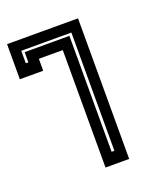

<svg xmlns="http://www.w3.org/2000/svg" viewBox="-106 -913 604 693"><g transform="rotate(-20 196.0 -567.0)"><path d="M272.5 -836.9Q272.5 -836.9 272.5 -807.6Q272.5 -777.3 272.5 -748Q272.5 -748 272.5 -674.8Q272.5 -602.5 272.5 -510.7Q272.5 -460.9 272.5 -411.1Q272.5 -361.3 272.5 -320.3Q272.5 -314.5 272.5 -308.6Q272.5 -302.7 272.5 -296.9Q272.5 -296.9 258.8 -296.9Q252 -296.9 242.2 -296.9Q211.9 -296.9 181.6 -296.9Q181.6 -296.9 181.6 -370.1Q181.6 -442.4 181.6 -534.2Q181.6 -585 181.6 -633.8Q181.6 -683.6 181.6 -724.6Q181.6 -730.5 181.6 -736.3Q181.6 -742.2 181.6 -748Q181.6 -748 151.4 -748Q121.1 -748 89.8 -748Q89.8 -748 89.8 -732.4Q89.8 -717.8 89.8 -702.1Q89.8 -702.1 59.6 -702.1Q30.3 -702.1 0 -702.1Q0 -702.1 0 -709Q0 -711.9 0 -717.8Q0 -732.4 0 -748Q0 -748 0 -752Q0 -755.9 0 -762.7Q0 -777.3 0 -792Q0 -792 0 -806.6Q0 -822.3 0 -836.9Q0 -836.9 29.3 -836.9Q58.6 -836.9 95.7 -836.9Q116.2 -836.9 135.7 -836.9Q156.2 -836.9 172.9 -836.9Q174.8 -836.9 177.7 -836.9Q179.7 -836.9 181.6 -836.9Q181.6 -836.9 211.9 -836.9Q242.2 -836.9 272.5 -836.9ZM232.4 -796.9Q232.4 -796.9 230.5 -796.9Q228.5 -796.9 226.6 -796.9Q226.6 -796.9 197.3 -796.9Q168 -796.9 130.9 -796.9Q110.4 -796.9 90.8 -796.9Q71.3 -796.9 54.7 -796.9Q51.8 -796.9 49.8 -796.9Q46.9 -796.9 44.9 -796.9Q44.9 -796.9 43 -796.9Q42 -796.9 40 -796.9Q40 -796.9 40 -789.1Q40 -786.1 40 -781.2Q40 -764.6 40 -749Q40 -749 43 -749Q46.9 -749 49.8 -749Q49.8 -749 49.8 -761.7Q49.8 -775.4 49.8 -788.1Q49.8 -788.1 77.1 -788.1Q105.5 -788.1 140.6 -788.1Q159.2 -788.1 177.7 -788.1Q197.3 -788.1 212.9 -788.1Q214.8 -788.1 217.8 -788.1Q219.7 -788.1 221.7 -788.1Q221.7 -788.1 221.7 -715.8Q221.7 -644.5 221.7 -553.7Q221.7 -503.9 221.7 -455.1Q221.7 -406.2 221.7 -366.2Q221.7 -360.4 221.7 -354.5Q221.7 -348.6 221.7 -342.8Q221.7 -342.8 223.6 -342.8Q224.6 -342.8 225.6 -342.8Q228.5 -342.8 232.4 -342.8Q232.4 -342.8 232.4 -416Q232.4 -489.3 232.4 -582Q232.4 -631.8 232.4 -681.6Q232.4 -731.4 232.4 -773.4Q232.4 -779.3 232.4 -785.2Q232.4 -791 232.4 -796.9Z"/></g></svg>

Font: Reach
Style: Inline
Weight: 400
Designer: Billy Harris
Version: Version 1.0